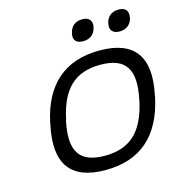

<svg xmlns="http://www.w3.org/2000/svg" viewBox="-101 -751 788 849"><g transform="rotate(-15 292.5 -326.5)"><path d="M96 -256 94 -244C59 -78 119 9 279 9C440 9 537 -78 573 -244L575 -256C610 -422 550 -509 389 -509C229 -509 131 -422 96 -256ZM166 -247 168 -253C196 -385 259 -447 376 -447C494 -447 531 -385 503 -253L502 -247C473 -115 410 -53 293 -53C175 -53 138 -115 166 -247ZM291 -613C285 -585 298 -567 331 -567C363 -567 384 -585 390 -613L391 -615C397 -644 382 -662 351 -662C318 -662 298 -644 292 -615ZM458 -613C452 -585 466 -567 498 -567C530 -567 550 -585 557 -613V-615C563 -644 549 -662 518 -662C485 -662 464 -644 458 -615Z"/></g></svg>

Font: LT Wave Text Light Italic
Style: Regular
Weight: 300
Designer: Daniel Lyons
Version: Version 2.5 (Glyphs App)